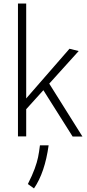

<svg xmlns="http://www.w3.org/2000/svg" viewBox="-20 -760 484 1070"><path d="M221.7 -257.3 126 -151.4V0H80.1V-740.2H126V-211.4L367.2 -488.3L418.5 -475.6L254.4 -293.9L439.5 1H384.8ZM135.3 265.6Q160.2 216.3 173.3 180.2Q186.5 144 192.1 116.5Q197.8 88.9 202.6 49.8H251Q230 202.1 169.4 290Z"/></svg>

Font: Selawik Light
Style: Regular
Weight: 300
Designer: Aaron Bell
Foundry: Microsoft Corporation
Version: Version 1.01